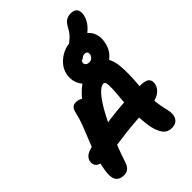

<svg xmlns="http://www.w3.org/2000/svg" viewBox="-301 -1218 1369 1369"><g transform="rotate(-45 383.5 -533.5)"><path d="M604 11Q574 11 553.5 -5Q533 -21 518 -57Q504 -91 497.5 -144.5Q491 -198 490.5 -257Q490 -316 494 -368Q500 -432 502 -470Q504 -508 502.5 -527Q501 -546 496 -552.5Q491 -559 482 -559Q459 -559 426 -524Q393 -489 355 -422.5Q317 -356 277 -263.5Q237 -171 199 -57Q188 -22 170.5 -7Q153 8 127 8Q78 8 60 -25Q42 -58 58 -136Q70 -199 89.5 -254Q109 -309 130 -359.5Q151 -410 169 -457.5Q187 -505 197 -552Q203 -580 216 -592Q229 -604 252 -604Q272 -604 291.5 -594Q311 -584 323 -558L260 -539Q313 -617 376 -663.5Q439 -710 504 -710Q576 -710 612 -675Q648 -640 656 -563.5Q664 -487 653 -365Q647 -293 651 -241.5Q655 -190 662.5 -154.5Q670 -119 675.5 -92.5Q681 -66 677 -45Q671 -17 653 -3Q635 11 604 11ZM103 -167Q54 -167 36 -186Q18 -205 24 -236Q28 -256 44 -270.5Q60 -285 90 -294Q202 -325 342.5 -344.5Q483 -364 653 -364Q712 -364 730 -346Q748 -328 742 -297Q735 -260 699 -235.5Q663 -211 611 -211Q536 -211 471.5 -206.5Q407 -202 353 -195.5Q299 -189 254 -182.5Q209 -176 171.5 -171.5Q134 -167 103 -167ZM508 -611Q449 -611 409.5 -636.5Q370 -662 353 -704Q336 -746 346 -793Q354 -833 382.5 -865Q411 -897 449 -915.5Q487 -934 524 -934Q552 -934 567 -915.5Q582 -897 576 -871Q573 -854 561 -840Q549 -826 528 -816Q506 -805 496.5 -794Q487 -783 485 -772Q481 -757 491 -747Q501 -737 520 -737Q537 -737 548.5 -747Q560 -757 564 -774Q566 -787 559.5 -795.5Q553 -804 537 -804Q526 -804 518.5 -799Q511 -794 504.5 -789Q498 -784 489 -784Q453 -784 441.5 -796Q430 -808 436 -837Q444 -876 474.5 -901.5Q505 -927 552 -927Q610 -927 645.5 -903.5Q681 -880 694.5 -841.5Q708 -803 698 -757Q689 -710 661.5 -677.5Q634 -645 594 -628Q554 -611 508 -611ZM529 -845Q501 -845 489 -856.5Q477 -868 480 -886Q483 -902 493.5 -914.5Q504 -927 521 -941Q547 -961 561 -978.5Q575 -996 590 -1024Q607 -1055 627 -1066.5Q647 -1078 672 -1078Q707 -1078 721.5 -1059.5Q736 -1041 730 -1004Q721 -960 689 -924.5Q657 -889 614.5 -867Q572 -845 529 -845Z"/></g></svg>

Font: Shantell Sans
Style: Bold Italic
Weight: 700
Italic angle: -11°
Designer: Stephen Nixon, Anya Danilova, Shantell Martin
Foundry: Arrow Type
Version: Version 1.011;[c5ecc13dd]